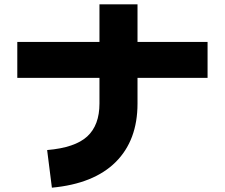

<svg xmlns="http://www.w3.org/2000/svg" viewBox="-20 -810 1040 888"><path d="M220 58 198 -116Q327 -127 383.5 -179Q440 -231 440 -331V-450H60V-616H440V-790H616V-616H940V-450H616V-331Q616 -161 515 -60.5Q414 40 220 58Z"/></svg>

Font: Murecho Black
Style: Regular
Weight: 900
Designer: Neil Summerour
Foundry: Positype
Version: Version 1.010; ttfautohint (v1.8.3)